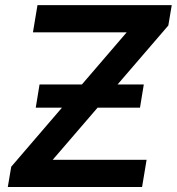

<svg xmlns="http://www.w3.org/2000/svg" viewBox="-20 -748 707 768"><path d="M11.2 0 24.9 -81.1 486.8 -618.7H111.8L129.9 -727.5H667L653.3 -646L190.9 -108.9H566.4L548.3 0ZM123 -317.4 138.2 -410.2H555.2L540 -317.4Z"/></svg>

Font: Inter 18pt SemiBold
Style: Italic
Weight: 600
Italic angle: -9.3988°
Designer: Rasmus Andersson
Foundry: rsms
Version: Version 4.001;git-66647c0bb